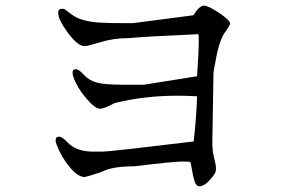

<svg xmlns="http://www.w3.org/2000/svg" viewBox="-20 -609 1040 680"><path d="M177 -111Q177 -125 188.5 -125Q200 -125 218 -106Q248 -73 306 -72Q318 -72 343.5 -72Q369 -72 666 -108Q676 -198 678 -268Q642 -270 607 -270Q492 -270 386 -244Q350 -224 333.5 -224Q317 -224 285.5 -260.5Q254 -297 240 -336Q237 -345 237 -351Q237 -364 248 -364Q259 -364 276.5 -344.5Q294 -325 321 -317Q348 -309 415 -309H490Q584 -324 678 -339Q684 -429 684 -456.5Q684 -484 683 -488Q498 -480 437 -474Q383 -474 337 -460Q291 -446 283 -446H274Q251 -451 218.5 -495.5Q186 -540 186 -564Q186 -578 200 -578Q207 -578 211.5 -574.5Q216 -571 231 -560Q262 -534 331 -529Q360 -527 428 -527H451Q558 -541 665 -555Q686 -589 702 -589Q718 -589 756.5 -563Q795 -537 795 -525Q794 -519 780 -499Q756 -470 742 -385Q735 -351 736 -346L733 -167Q732 -137 732 -105Q732 -73 738.5 -49Q745 -25 745 -12Q745 1 738 10Q708 51 686 51Q676 51 670 35.5Q664 20 655 -34Q654 -37 625.5 -37Q597 -37 455 -20Q378 -20 342 -1L321 6Q287 17 280 18Q256 18 226.5 -17.5Q197 -53 180 -98Q177 -106 177 -111Z"/></svg>

Font: Sawarabi Mincho
Style: Regular
Weight: 400
Version: Version 1.00